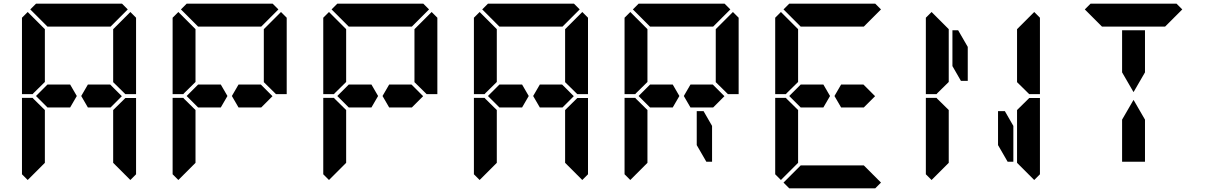

<svg xmlns="http://www.w3.org/2000/svg" viewBox="-20 -1020 6568 1040"><path d="M161 -515 157 -510H99V-924L130 -955L223 -862V-698V-590V-576ZM577 -562 640 -499 579 -438H551H515H456L420 -500L456 -562H515H552ZM223 -144V-138L130 -45L99 -76V-490H157L161 -485L223 -424V-384V-302ZM655 -485 659 -489H717V-76L686 -45L593 -138V-144V-302V-396V-424ZM686 -955 717 -924V-510H659L655 -514L593 -575V-586V-698V-856V-862ZM144 -969 175 -1000H346H470H641L672 -969L579 -876H554H470H346H262H243H237ZM360 -562 396 -500 360 -438H301H264H237L175 -500L237 -562H264H301Z M977 -515 973 -510H915V-924L946 -955L1039 -862V-698V-590V-576ZM1393 -562 1456 -499 1395 -438H1367H1331H1272L1236 -500L1272 -562H1331H1368ZM1039 -144V-138L946 -45L915 -76V-490H973L977 -485L1039 -424V-384V-302ZM1502 -955 1533 -924V-510H1475L1471 -514L1409 -575V-586V-698V-856V-862ZM960 -969 991 -1000H1162H1286H1457L1488 -969L1395 -876H1370H1286H1162H1078H1059H1053ZM1176 -562 1212 -500 1176 -438H1117H1080H1053L991 -500L1053 -562H1080H1117Z M1793 -515 1789 -510H1731V-924L1762 -955L1855 -862V-698V-590V-576ZM2209 -562 2272 -499 2211 -438H2183H2147H2088L2052 -500L2088 -562H2147H2184ZM1855 -144V-138L1762 -45L1731 -76V-490H1789L1793 -485L1855 -424V-384V-302ZM2318 -955 2349 -924V-510H2291L2287 -514L2225 -575V-586V-698V-856V-862ZM1776 -969 1807 -1000H1978H2102H2273L2304 -969L2211 -876H2186H2102H1978H1894H1875H1869ZM1992 -562 2028 -500 1992 -438H1933H1896H1869L1807 -500L1869 -562H1896H1933Z M2609 -515 2605 -510H2547V-924L2578 -955L2671 -862V-698V-590V-576ZM3025 -562 3088 -499 3027 -438H2999H2963H2904L2868 -500L2904 -562H2963H3000ZM2671 -144V-138L2578 -45L2547 -76V-490H2605L2609 -485L2671 -424V-384V-302ZM3103 -485 3107 -489H3165V-76L3134 -45L3041 -138V-144V-302V-396V-424ZM3134 -955 3165 -924V-510H3107L3103 -514L3041 -575V-586V-698V-856V-862ZM2592 -969 2623 -1000H2794H2918H3089L3120 -969L3027 -876H3002H2918H2794H2710H2691H2685ZM2808 -562 2844 -500 2808 -438H2749H2712H2685L2623 -500L2685 -562H2712H2749Z M3425 -515 3421 -510H3363V-924L3394 -955L3487 -862V-698V-590V-576ZM3841 -562 3904 -499 3843 -438H3815H3779H3720L3684 -500L3720 -562H3779H3816ZM3487 -144V-138L3394 -45L3363 -76V-490H3421L3425 -485L3487 -424V-384V-302ZM3950 -955 3981 -924V-510H3923L3919 -514L3857 -575V-586V-698V-856V-862ZM3837 -338V-144H3806L3754 -234V-418H3791ZM3408 -969 3439 -1000H3610H3734H3905L3936 -969L3843 -876H3818H3734H3610H3526H3507H3501ZM3624 -562 3660 -500 3624 -438H3565H3528H3501L3439 -500L3501 -562H3528H3565Z M4241 -515 4237 -510H4179V-924L4210 -955L4303 -862V-698V-590V-576ZM4657 -562 4720 -499 4659 -438H4631H4595H4536L4500 -500L4536 -562H4595H4632ZM4303 -144V-138L4210 -45L4179 -76V-490H4237L4241 -485L4303 -424V-384V-302ZM4752 -31 4721 0H4550H4426H4255L4224 -31L4317 -124H4342H4426H4550H4634H4659ZM4224 -969 4255 -1000H4426H4550H4721L4752 -969L4659 -876H4634H4550H4426H4342H4323H4317ZM4440 -562 4476 -500 4440 -438H4381H4344H4317L4255 -500L4317 -562H4344H4381Z M5057 -515 5053 -510H4995V-924L5026 -955L5119 -862V-698V-590V-576ZM5119 -144V-138L5026 -45L4995 -76V-490H5053L5057 -485L5119 -424V-384V-302ZM5551 -485 5555 -489H5613V-76L5582 -45L5489 -138V-144V-302V-396V-424ZM5582 -955 5613 -924V-510H5555L5551 -514L5489 -575V-586V-698V-856V-862ZM5469 -338V-144H5438L5386 -234V-418H5423ZM5139 -662V-856H5170L5222 -766V-582H5185Z M6058 -731V-856H6182V-731V-628L6120 -521L6058 -628ZM5856 -969 5887 -1000H6058H6182H6353L6384 -969L6291 -876H6266H6182H6058H5974H5955H5949ZM6182 -269V-144H6058V-269V-372L6120 -479L6182 -372Z"/></svg>

Font: DSEG14 Classic
Style: Bold
Weight: 700
Designer: Keshikan(Twitter:@keshinomi_88pro)
Version: Version 0.46